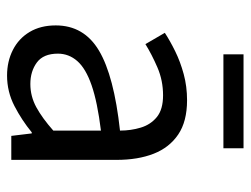

<svg xmlns="http://www.w3.org/2000/svg" viewBox="-103 -595 710 544"><g transform="rotate(90 252.0 -323.0)"><path d="M194 12Q154 12 121.5 -4.5Q89 -21 70.5 -52Q52 -83 52 -126Q52 -206 123.5 -248.5Q195 -291 350 -308Q350 -339 341.5 -367Q333 -395 311.5 -412.5Q290 -430 250 -430Q208 -430 171 -414Q134 -398 105 -380L73 -435Q96 -450 125.5 -464.5Q155 -479 190 -488.5Q225 -498 264 -498Q324 -498 361 -473Q398 -448 415.5 -403.5Q433 -359 433 -298V0H365L358 -58H355Q321 -30 280.5 -9Q240 12 194 12ZM218 -54Q253 -54 284 -71Q315 -88 350 -119V-254Q269 -244 221.5 -227.5Q174 -211 153 -187Q132 -163 132 -132Q132 -91 157 -72.5Q182 -54 218 -54ZM134 -601V-658H400V-601Z"/></g></svg>

Font: Mada
Style: Regular
Weight: 400
Designer: Khaled Hosny
Version: Version 1.5